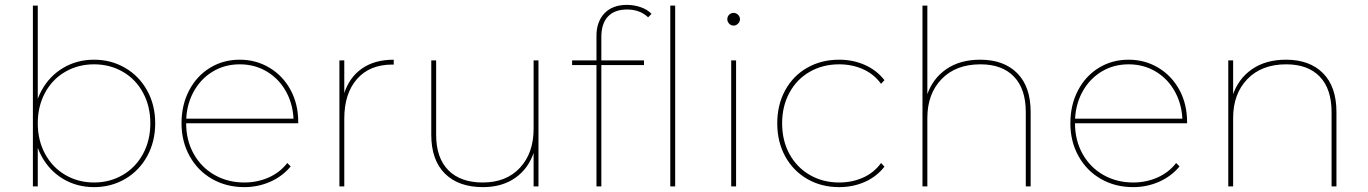

<svg xmlns="http://www.w3.org/2000/svg" viewBox="-20 -765 5614 788"><path d="M366 3Q296 3 239.5 -30.5Q183 -64 150.5 -124Q118 -184 118 -259Q118 -334 150.5 -393.5Q183 -453 239.5 -486.5Q296 -520 366 -520Q436 -520 493.5 -486.5Q551 -453 584 -393.5Q617 -334 617 -259Q617 -184 584 -124Q551 -64 493.5 -30.5Q436 3 366 3ZM115 -742H135V-330L125 -260L135 -190V0H115ZM366 -16Q431 -16 484 -47Q537 -78 567 -133.5Q597 -189 597 -259Q597 -329 567 -384.5Q537 -440 484 -470.5Q431 -501 366 -501Q301 -501 248 -470.5Q195 -440 165 -384.5Q135 -329 135 -259Q135 -189 165 -133.5Q195 -78 248 -47Q301 -16 366 -16Z M983 3Q909 3 850.5 -30.5Q792 -64 758.5 -124Q725 -184 725 -259Q725 -334 756 -393.5Q787 -453 841.5 -486.5Q896 -520 964 -520Q1031 -520 1086 -487Q1141 -454 1172.5 -396Q1204 -338 1204 -264Q1204 -263 1204 -261.5Q1204 -260 1204 -259H736V-278H1193L1185 -263Q1185 -330 1156.5 -384.5Q1128 -439 1077.5 -470Q1027 -501 964 -501Q901 -501 851 -470Q801 -439 772.5 -384.5Q744 -330 744 -263V-259Q744 -189 775 -133.5Q806 -78 860.5 -47Q915 -16 983 -16Q1036 -16 1082.5 -36.5Q1129 -57 1159 -96L1173 -82Q1139 -41 1089 -19Q1039 3 983 3Z M1373 -517H1393V-374L1391 -377Q1412 -446 1464.5 -483Q1517 -520 1596 -520V-500Q1595 -500 1593.5 -500Q1592 -500 1590 -500Q1497 -500 1445 -440.5Q1393 -381 1393 -278V0H1373Z M1962 3Q1862 3 1806 -52.5Q1750 -108 1750 -212V-517H1770V-212Q1770 -117 1820 -66.5Q1870 -16 1961 -16Q2058 -16 2114 -76.5Q2170 -137 2170 -236V-517H2190V0H2170V-146L2172 -143Q2150 -74 2095.5 -35.5Q2041 3 1962 3Z M2428 -618Q2428 -676 2461 -710.5Q2494 -745 2553 -745Q2582 -745 2609.5 -735.5Q2637 -726 2654 -708L2640 -694Q2606 -726 2554 -726Q2502 -726 2475 -697Q2448 -668 2448 -613V-514V-503V0H2428ZM2328 -517H2623V-498H2328ZM2731 -742H2751V0H2731Z M2981 -517H3001V0H2981ZM2991 -660Q2980 -660 2972.5 -668Q2965 -676 2965 -686Q2965 -697 2972.5 -704.5Q2980 -712 2991 -712Q3001 -712 3009 -704.5Q3017 -697 3017 -686Q3017 -676 3009 -668Q3001 -660 2991 -660Z M3424 3Q3351 3 3293 -30.5Q3235 -64 3202.5 -123.5Q3170 -183 3170 -259Q3170 -335 3202.5 -394.5Q3235 -454 3293 -487Q3351 -520 3424 -520Q3481 -520 3529.5 -498.5Q3578 -477 3610 -436L3596 -421Q3567 -461 3522 -481Q3477 -501 3424 -501Q3357 -501 3303.5 -470.5Q3250 -440 3220 -384.5Q3190 -329 3190 -259Q3190 -188 3220 -133Q3250 -78 3303.5 -47Q3357 -16 3424 -16Q3477 -16 3522 -36Q3567 -56 3596 -96L3610 -81Q3578 -40 3529.5 -18.5Q3481 3 3424 3Z M4003 -520Q4100 -520 4155 -464.5Q4210 -409 4210 -305V0H4190V-305Q4190 -400 4141.5 -450.5Q4093 -501 4004 -501Q3903 -501 3844.5 -440.5Q3786 -380 3786 -281V0H3766V-742H3786V-370L3784 -373Q3807 -442 3863.5 -481Q3920 -520 4003 -520Z M4631 3Q4557 3 4498.5 -30.5Q4440 -64 4406.5 -124Q4373 -184 4373 -259Q4373 -334 4404 -393.5Q4435 -453 4489.5 -486.5Q4544 -520 4612 -520Q4679 -520 4734 -487Q4789 -454 4820.5 -396Q4852 -338 4852 -264Q4852 -263 4852 -261.5Q4852 -260 4852 -259H4384V-278H4841L4833 -263Q4833 -330 4804.5 -384.5Q4776 -439 4725.5 -470Q4675 -501 4612 -501Q4549 -501 4499 -470Q4449 -439 4420.5 -384.5Q4392 -330 4392 -263V-259Q4392 -189 4423 -133.5Q4454 -78 4508.5 -47Q4563 -16 4631 -16Q4684 -16 4730.5 -36.5Q4777 -57 4807 -96L4821 -82Q4787 -41 4737 -19Q4687 3 4631 3Z M5258 -520Q5355 -520 5410 -464.5Q5465 -409 5465 -305V0H5445V-305Q5445 -400 5396.5 -450.5Q5348 -501 5259 -501Q5158 -501 5099.5 -440.5Q5041 -380 5041 -281V0H5021V-517H5041V-370L5039 -373Q5062 -442 5118.5 -481Q5175 -520 5258 -520Z"/></svg>

Font: Montserrat
Style: Regular
Weight: 400
Designer: Julieta Ulanovsky
Foundry: Julieta Ulanovsky
Version: Version 8.000